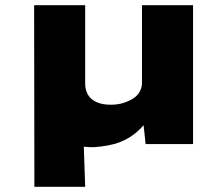

<svg xmlns="http://www.w3.org/2000/svg" viewBox="-20 -553 761 737"><path d="M112 164 111 -533H307V-231Q307 -209 317 -190.5Q327 -172 349.5 -161.5Q372 -151 405 -151Q432 -151 454 -158Q476 -165 492 -175.5Q508 -186 516.5 -201.5Q525 -217 525 -235V-533H721V0H539L530 -83L564 -112Q536 -74 507 -48Q478 -22 439 -7Q400 8 340 12Q331 12 319 11.5Q307 11 297 9Q287 7 281 3L299 -68L307 164Z"/></svg>

Font: Lexend Giga ExtraBold
Style: Regular
Weight: 800
Designer: Bonnie Shaver-Troup, Thomas Jockin
Foundry: Lexend
Version: Version 1.007